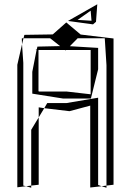

<svg xmlns="http://www.w3.org/2000/svg" viewBox="-20 -881 605 898"><path d="M146 -647H151L131 -545V-443L276 -420H405L439 -557V-657L289 -666L155 -663L152 -650L150 -649ZM404 -647V-440L291 -453H162L160 -455V-647ZM94 -718 90 -702H470L478 -576V-13L511 -17V-701L353 -720H224ZM439 -424 291 -399H201L187 -375L305 -361L402 -387V-4L455 -10L439 -16ZM89 -587 83 -674 61 -578V-5L102 -10L89 -13ZM126 -13 161 -17V-332L126 -274ZM161 -379 187 -375 161 -332ZM455 -10 478 -13V-3ZM85 -702H90L83 -674L82 -701ZM102 -10 126 -13V-3ZM212 -704 287 -645 359 -718 290 -776 212 -707ZM429 -779 435 -861 298 -783 415 -767ZM404 -831 408 -784 343 -788Z"/></svg>

Font: Quebrada
Style: Regular
Weight: 400
Designer: deFharo
Foundry: deFharo
Version: Version 1.034 2012